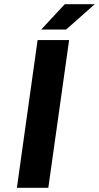

<svg xmlns="http://www.w3.org/2000/svg" viewBox="-20 -890 469 910"><path d="M60.1 0 158.2 -700.2H307.6L209 0ZM175.3 -750 287.1 -870.1H429.2L293.5 -750Z"/></svg>

Font: Fivo Sans
Style: Italic
Weight: 700
Designer: Alexander Slobzheninov
Foundry: Alexander Slobzheninov
Version: 1.0